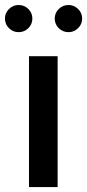

<svg xmlns="http://www.w3.org/2000/svg" viewBox="-61 -756 352 776"><path d="M56.2 0V-528.8H171.9V0ZM-41 -681.2Q-41 -703.6 -24.7 -719.7Q-8.3 -735.8 14.2 -735.8Q37.1 -735.8 53.5 -719.7Q69.8 -703.6 69.8 -681.2Q69.8 -658.2 53.5 -642.1Q37.1 -626 14.2 -626Q-8.3 -626 -24.7 -642.1Q-41 -658.2 -41 -681.2ZM160.2 -681.2Q160.2 -703.6 176.5 -719.7Q192.9 -735.8 215.8 -735.8Q238.3 -735.8 254.6 -719.7Q271 -703.6 271 -681.2Q271 -658.2 254.6 -642.1Q238.3 -626 215.8 -626Q192.9 -626 176.5 -642.1Q160.2 -658.2 160.2 -681.2Z"/></svg>

Font: Lumene Sans Expanded Medium
Style: Regular
Weight: 500
Width: 7
Designer: Deni Anggara
Version: Version 1.003;Glyphs 3.1.2 (3151)